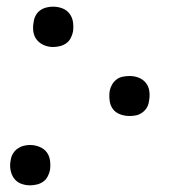

<svg xmlns="http://www.w3.org/2000/svg" viewBox="-20 -548 540 576"><path d="M139 -407Q125 -407 112 -412.5Q99 -418 90.5 -428.5Q82 -439 80 -453.5Q78 -468 81 -482Q82 -492 87 -501.5Q92 -511 100.5 -517Q109 -523 119 -525.5Q129 -528 139 -528Q154 -528 167 -523Q180 -518 188.5 -507Q197 -496 199 -481.5Q201 -467 199 -453Q197 -443 192 -433.5Q187 -424 178.5 -418Q170 -412 159.5 -409.5Q149 -407 139 -407ZM369 -200Q354 -200 340.5 -205Q327 -210 319 -220.5Q311 -231 309 -245.5Q307 -260 309 -275Q311 -285 316 -294Q321 -303 329.5 -309.5Q338 -316 348.5 -318Q359 -320 369 -320Q383 -320 396 -315Q409 -310 417.5 -299.5Q426 -289 428 -274.5Q430 -260 427 -245Q426 -235 421 -226Q416 -217 407 -210.5Q398 -204 388.5 -202Q379 -200 369 -200ZM70 8Q56 8 43 3Q30 -2 22 -13Q14 -24 11.5 -38.5Q9 -53 12 -67Q13 -77 18.5 -86.5Q24 -96 32.5 -102Q41 -108 50.5 -110.5Q60 -113 70 -113Q85 -113 98.5 -107.5Q112 -102 120 -91.5Q128 -81 130 -66.5Q132 -52 130 -38Q128 -28 123 -18.5Q118 -9 109.5 -3Q101 3 90.5 5.5Q80 8 70 8Z"/></svg>

Font: Iosevka Light Oblique
Style: Regular
Weight: 300
Italic angle: -9°
Monospace: yes
Designer: Belleve Invis
Foundry: Belleve Invis
Version: Version 32.5.0; ttfautohint (v1.8.4)